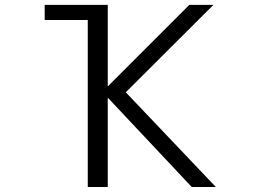

<svg xmlns="http://www.w3.org/2000/svg" viewBox="-20 -750 1040 770"><path d="M159.2 -730.5H412.1V-405.3H414.1L739.3 -730.5H835.9L484.4 -379.9L845.7 0H749L414.1 -356.4H412.1V0H332V-669.9H159.2Z"/></svg>

Font: Gen Shin Gothic Monospace Normal
Style: Regular
Weight: 350
Designer: [Source Han Sans]
Ryoko NISHIZUKA  (kana & ideographs); Paul D. Hunt (Latin, Greek & Cyrillic); Wenlong ZHANG  (bopomofo
Version: Version 1.002.20150607